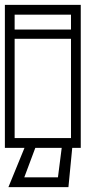

<svg xmlns="http://www.w3.org/2000/svg" viewBox="-40 -606 351 787"><path d="M291 -249Q291 -228.5 291 -204.2Q291 -180 291 -153.8Q291 -127.5 291 -100.8Q291 -74 291 -48.5Q291 -23 291 0Q291 0 275.2 0Q259.5 0 236.2 0Q213 0 189.8 0Q166.5 0 150.8 0Q135 0 135 0Q135 0 135 0Q135 0 135 0Q135 0 135 0Q135 0 135 0Q131.5 -7.5 131.5 -20Q131.5 -32.5 135 -40Q145.5 -40 158.5 -40Q171.5 -40 186.2 -40Q201 -40 217.5 -40Q234 -40 251 -40Q251 -40 251 -40Q251 -40 251 -40Q251 -40 251 -40Q251 -40 251 -40Q251 -40 251 -40Q251 -40 251 -40Q251 -40 251 -40Q251 -40 251 -40Q251 -40 251 -61Q251 -82 251 -113.2Q251 -144.5 251 -175.8Q251 -207 251 -228Q251 -249 251 -249ZM-20 -249H20Q20 -249 20 -228Q20 -207 20 -175.8Q20 -144.5 20 -113.2Q20 -82 20 -61Q20 -40 20 -40Q20 -40 20 -40Q20 -40 20 -40Q20 -40 20 -40Q20 -40 20 -40Q20 -40 20 -40Q20 -40 20 -40Q20 -40 20 -40Q20 -40 20 -40Q37.5 -40 53.8 -40Q70 -40 84.8 -40Q99.5 -40 112.5 -40Q125.5 -40 136 -40Q140 -32.5 140 -20Q140 -7.5 136 0Q136 0 136 0Q136 0 136 0Q136 0 136 0Q136 0 136 0Q136 0 120.2 0Q104.5 0 81.2 0Q58 0 34.8 0Q11.5 0 -4.2 0Q-20 0 -20 0Q-20 -23 -20 -48.5Q-20 -74 -20 -100.8Q-20 -127.5 -20 -153.8Q-20 -180 -20 -204.2Q-20 -228.5 -20 -249ZM-20 -358H20Q20 -330.5 20 -314Q20 -297.5 20 -282.2Q20 -267 20 -243Q20 -243 20 -243Q20 -243 20 -243Q20 -243 20 -243Q20 -243 20 -243Q20 -218 20 -205Q20 -192 20 -183.2Q20 -174.5 20 -162.8Q20 -151 20 -128H-20ZM291 -358V-128H251Q251 -151 251 -162.8Q251 -174.5 251 -183.2Q251 -192 251 -205Q251 -218 251 -243Q251 -243 251 -243Q251 -243 251 -243Q251 -243 251 -243Q251 -243 251 -243Q251 -267 251 -282.2Q251 -297.5 251 -314Q251 -330.5 251 -358ZM291 -337H251Q251 -337 251 -358Q251 -379 251 -410.2Q251 -441.5 251 -472.8Q251 -504 251 -525Q251 -546 251 -546Q251 -546 251 -546Q251 -546 251 -546Q251 -546 251 -546Q251 -546 251 -546Q251 -546 251 -546Q251 -546 251 -546Q251 -546 251 -546Q251 -546 251 -546Q234 -546 217.5 -546Q201 -546 186.2 -546Q171.5 -546 158.5 -546Q145.5 -546 135 -546Q131.5 -553.5 131.5 -566Q131.5 -578.5 135 -586Q135 -586 135 -586Q135 -586 135 -586Q135 -586 135 -586Q135 -586 135 -586Q135 -586 150.8 -586Q166.5 -586 189.8 -586Q213 -586 236.2 -586Q259.5 -586 275.2 -586Q291 -586 291 -586Q291 -563 291 -537.5Q291 -512 291 -485.2Q291 -458.5 291 -432.2Q291 -406 291 -381.8Q291 -357.5 291 -337ZM-20 -337Q-20 -357.5 -20 -381.8Q-20 -406 -20 -432.2Q-20 -458.5 -20 -485.2Q-20 -512 -20 -537.5Q-20 -563 -20 -586Q-20 -586 -4.2 -586Q11.5 -586 34.8 -586Q58 -586 81.2 -586Q104.5 -586 120.2 -586Q136 -586 136 -586Q136 -586 136 -586Q136 -586 136 -586Q136 -586 136 -586Q136 -586 136 -586Q140 -578.5 140 -566Q140 -553.5 136 -546Q125.5 -546 112.5 -546Q99.5 -546 84.8 -546Q70 -546 53.8 -546Q37.5 -546 20 -546Q20 -546 20 -546Q20 -546 20 -546Q20 -546 20 -546Q20 -546 20 -546Q20 -546 20 -546Q20 -546 20 -546Q20 -546 20 -546Q20 -546 20 -546Q20 -546 20 -525Q20 -504 20 -472.8Q20 -441.5 20 -410.2Q20 -379 20 -358Q20 -337 20 -337ZM291 -307H251Q251 -322 251 -337.8Q251 -353.5 251 -367Q251 -380.5 251 -388.8Q251 -397 251 -397Q251 -397 251 -397Q251 -397 251 -397Q251 -397 251 -398.5Q251 -400 251 -404.8Q251 -409.5 251 -419.8Q251 -430 251 -447Q251 -447 251 -447Q251 -447 251 -447Q251 -447 233.8 -447Q216.5 -447 193.5 -447Q170.5 -447 153.2 -447Q136 -447 136 -447Q136 -447 136 -452.8Q136 -458.5 136 -466Q136 -473.5 136 -479.2Q136 -485 136 -485Q143 -485 151.5 -485Q160 -485 172.8 -485Q185.5 -485 203.5 -485Q221.5 -485 247 -485Q250.5 -485 257.5 -485Q264.5 -485 271 -485Q277.5 -485 280 -485Q282 -485 283.8 -485Q285.5 -485 287.2 -485Q289 -485 291 -485Q291 -469.5 291 -445.5Q291 -421.5 291 -395Q291 -368.5 291 -345Q291 -321.5 291 -307ZM-20 -307Q-20 -321.5 -20 -345Q-20 -368.5 -20 -395Q-20 -421.5 -20 -445.5Q-20 -469.5 -20 -485Q-18 -485 -16.2 -485Q-14.5 -485 -12.8 -485Q-11 -485 -9 -485Q-6.5 -485 0 -485Q6.5 -485 13.5 -485Q20.5 -485 24 -485Q41 -485 54.8 -485Q68.5 -485 79.2 -485Q90 -485 98.8 -485Q107.5 -485 114.2 -485Q121 -485 126.2 -485Q131.5 -485 136 -485Q136 -485 136 -479.2Q136 -473.5 136 -466Q136 -458.5 136 -452.8Q136 -447 136 -447Q136 -447 124.2 -447Q112.5 -447 95.2 -447Q78 -447 60.8 -447Q43.5 -447 31.8 -447Q20 -447 20 -447Q20 -447 20 -447Q20 -447 20 -447Q20 -430 20 -419.8Q20 -409.5 20 -404.8Q20 -400 20 -398.5Q20 -397 20 -397Q20 -397 20 -397Q20 -397 20 -397Q20 -397 20 -388.8Q20 -380.5 20 -367Q20 -353.5 20 -337.8Q20 -322 20 -307ZM276.5 -20 256.5 -4 240.5 161Q240.5 161 240.5 161Q240.5 161 240.5 161Q240.5 161 240.5 161Q240.5 161 215.8 161Q191 161 154.2 161Q117.5 161 80.8 161Q44 161 19.2 161Q-5.5 161 -5.5 161Q-5.5 161 -5.5 161Q-5.5 161 -5.5 161L64.5 -10H108.5L59.5 121Q59.5 121 59.5 121Q59.5 121 59.5 121Q59.5 121 73.5 121Q87.5 121 108 121Q128.5 121 149 121Q169.5 121 183.5 121Q197.5 121 197.5 121Q197.5 121 197.5 121Q197.5 121 197.5 121L215.5 -20Z"/></svg>

Font: Honk
Style: Regular
Weight: 400
Designer: Noopur Datye & Yesha Goshar
Foundry: Ek Type
Version: Version 1.000